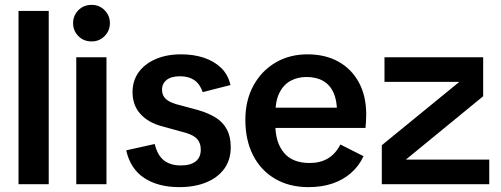

<svg xmlns="http://www.w3.org/2000/svg" viewBox="-20 -756 2056 788"><path d="M56 0V-711H180V0Z M293 0V-521H417V0ZM356 -586Q323 -586 301.5 -608Q280 -630 280 -661Q280 -692 301.5 -714Q323 -736 356 -736Q388 -736 409.5 -714Q431 -692 431 -661Q431 -630 409.5 -608Q388 -586 356 -586Z M716 12Q629 12 572 -25.5Q515 -63 498 -139L615 -165Q626 -119 652.5 -98Q679 -77 722 -77Q762 -77 783 -93.5Q804 -110 804 -142Q804 -168 790 -184.5Q776 -201 742 -211L644 -238Q588 -253 556 -288.5Q524 -324 524 -378Q524 -425 549 -459.5Q574 -494 619 -513.5Q664 -533 723 -533Q775 -533 817 -519Q859 -505 887.5 -477.5Q916 -450 926 -407L812 -378Q800 -412 777 -427.5Q754 -443 719 -443Q683 -443 664 -428Q645 -413 645 -388Q645 -366 658.5 -352Q672 -338 701 -329L794 -304Q835 -292 865 -273.5Q895 -255 911 -225Q927 -195 927 -152Q927 -100 900.5 -63.5Q874 -27 826.5 -7.5Q779 12 716 12Z M1246 12Q1167 12 1108.5 -22.5Q1050 -57 1018.5 -119Q987 -181 987 -264Q987 -344 1020 -404.5Q1053 -465 1110.5 -499Q1168 -533 1242 -533Q1315 -533 1369 -503Q1423 -473 1453 -417.5Q1483 -362 1483 -286Q1483 -271 1482 -256Q1481 -241 1480 -231H1049V-314H1401L1363 -299Q1363 -345 1348.5 -376.5Q1334 -408 1306 -424Q1278 -440 1238 -440Q1201 -440 1172 -424Q1143 -408 1126.5 -374.5Q1110 -341 1110 -289V-245Q1110 -172 1145 -129.5Q1180 -87 1251 -87Q1294 -87 1325.5 -105.5Q1357 -124 1377 -163L1472 -115Q1453 -74 1420 -45.5Q1387 -17 1343.5 -2.5Q1300 12 1246 12Z M1547 0V-160L1864 -419V-420H1558V-521H1963V-361L1647 -102V-101H1988V0Z"/></svg>

Font: TikTok Sans 24pt SemiBold
Style: Regular
Weight: 600
Version: Version 4.000